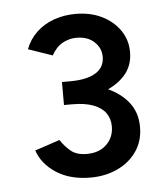

<svg xmlns="http://www.w3.org/2000/svg" viewBox="-40 -843 434 507"><g transform="rotate(-5 177.0 -590.0)"><path d="M181 -373Q126 -373 89.5 -397Q53 -421 41 -457L107 -479Q118 -462 133.5 -449Q149 -436 176 -436Q209 -436 228.5 -455Q248 -474 248 -503Q248 -523 237.5 -538Q227 -553 205 -561.5Q183 -570 149 -570H127V-621H146Q195 -621 235 -606Q275 -591 298.5 -563Q322 -535 322 -495Q322 -457 302.5 -429.5Q283 -402 251 -387.5Q219 -373 181 -373ZM127 -581V-631H149Q193 -631 216.5 -645.5Q240 -660 240 -688Q240 -711 222.5 -727.5Q205 -744 175 -744Q156 -744 138.5 -734.5Q121 -725 109 -703L45 -725Q55 -751 74.5 -769.5Q94 -788 121 -797.5Q148 -807 178 -807Q217 -807 247 -792.5Q277 -778 295 -752.5Q313 -727 313 -694Q313 -657 290 -632Q267 -607 228.5 -594Q190 -581 146 -581Z"/></g></svg>

Font: Figtree
Style: Regular
Weight: 400
Designer: Erik Kennedy
Foundry: Erik Kennedy
Version: Version 2.002